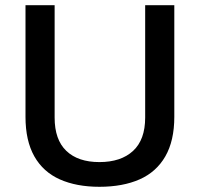

<svg xmlns="http://www.w3.org/2000/svg" viewBox="-20 -706 768 738"><path d="M362 12Q274 12 210 -16.5Q146 -45 112 -105Q78 -165 78 -257V-686H190V-254Q190 -169 235 -126Q280 -83 362 -83Q445 -83 491.5 -126Q538 -169 538 -254V-686H650V-257Q650 -165 615.5 -105Q581 -45 516.5 -16.5Q452 12 362 12Z"/></svg>

Font: Archivo SemiBold Medium
Style: Regular
Weight: 500
Version: Version 2.001